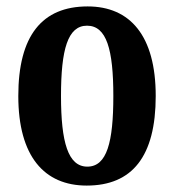

<svg xmlns="http://www.w3.org/2000/svg" viewBox="-20 -568 543 598"><path d="M250 10C392 10 465 -81 465 -269C465 -457 385 -548 253 -548C111 -548 37 -457 37 -269C37 -81 118 10 250 10ZM252 -49C192 -49 170 -125 170 -269C170 -414 191 -488 251 -488C312 -488 333 -414 333 -269C333 -125 313 -49 252 -49Z"/></svg>

Font: Noto Serif Tamil ExtraCondensed
Style: Bold Italic
Weight: 700
Width: 2
Italic angle: -12°
Designer: Indian Type Foundry, Tom Grace, and the Monotype Design Team
Foundry: Monotype Imaging Inc.
Version: Version 2.003